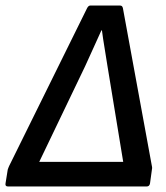

<svg xmlns="http://www.w3.org/2000/svg" viewBox="-34 -675 602 695"><path d="M-5 0Q-16 0 -14 -11L-6 -61Q-5 -65 -3.5 -68Q-2 -71 -1 -74L281 -645Q286 -655 293 -655H400Q405 -655 407.5 -652.5Q410 -650 411 -645L515 -78Q516 -74 516.5 -70Q517 -66 516 -62L509 -11Q507 0 497 0ZM108 -89H412L355 -436Q350 -469 344.5 -501.5Q339 -534 335 -565H333Q319 -534 304 -501Q289 -468 274 -435Z"/></svg>

Font: Sofia Sans SemiBold
Style: Italic
Weight: 600
Italic angle: -9°
Designer: Botio Nikoltchev, Ani Petrova
Foundry: lettersoup
Version: Version 4.100-B